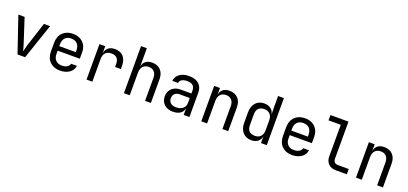

<svg xmlns="http://www.w3.org/2000/svg" viewBox="29 -1759 5943 2799"><g transform="rotate(20 3000.0 -360.0)"><path d="M241 0 54 -550H151L271 -180Q282 -147 290 -116.5Q298 -86 302 -69Q307 -86 314 -116.5Q321 -147 331 -180L451 -550H546L359 0Z M900 10Q803 10 743.5 -48.5Q684 -107 684 -210V-340Q684 -443 743.5 -501.5Q803 -560 900 -560Q965 -560 1013.5 -534Q1062 -508 1089 -461Q1116 -414 1116 -350V-252H772V-200Q772 -139 807 -103.5Q842 -68 900 -68Q950 -68 982.5 -87.5Q1015 -107 1022 -140H1112Q1103 -71 1045 -30.5Q987 10 900 10ZM772 -322H1028V-350Q1028 -415 994.5 -450.5Q961 -486 900 -486Q839 -486 805.5 -450.5Q772 -415 772 -350Z M1312 0V-550H1402V-445H1404Q1411 -498 1449 -529Q1487 -560 1551 -560Q1637 -560 1683.5 -508.5Q1730 -457 1730 -362V-315H1640V-362Q1640 -482 1523 -482Q1464 -482 1433 -448Q1402 -414 1402 -350V0Z M1892 0V-730H1982V-445H1983Q1990 -500 2028 -530Q2066 -560 2129 -560Q2212 -560 2261 -509Q2310 -458 2310 -370V0H2220V-355Q2220 -417 2188.5 -450.5Q2157 -484 2103 -484Q2047 -484 2014.5 -449Q1982 -414 1982 -350V0Z M2652 10Q2567 10 2517 -37.5Q2467 -85 2467 -162Q2467 -213 2490 -251Q2513 -289 2554 -310.5Q2595 -332 2648 -332H2818V-375Q2818 -482 2701 -482Q2649 -482 2617 -463Q2585 -444 2583 -410H2493Q2498 -475 2553.5 -517.5Q2609 -560 2701 -560Q2801 -560 2854.5 -512Q2908 -464 2908 -378V0H2819V-100H2817Q2809 -49 2766 -19.5Q2723 10 2652 10ZM2674 -66Q2740 -66 2779 -98Q2818 -130 2818 -185V-262H2658Q2614 -262 2586.5 -235.5Q2559 -209 2559 -165Q2559 -119 2589.5 -92.5Q2620 -66 2674 -66Z M3092 0V-550H3182V-445H3183Q3190 -500 3228 -530Q3266 -560 3329 -560Q3412 -560 3461 -509Q3510 -458 3510 -370V0H3420V-354Q3420 -417 3388.5 -450.5Q3357 -484 3303 -484Q3247 -484 3214.5 -449Q3182 -414 3182 -350V0Z M3868 10Q3786 10 3736.5 -45Q3687 -100 3687 -194V-355Q3687 -450 3736 -505Q3785 -560 3868 -560Q3930 -560 3970.5 -529Q4011 -498 4019 -445H4020L4018 -570V-730H4108V0H4018V-105H4017Q4010 -51 3970 -20.5Q3930 10 3868 10ZM3898 -68Q3954 -68 3986 -103Q4018 -138 4018 -200V-350Q4018 -412 3986 -447Q3954 -482 3898 -482Q3841 -482 3809 -452.5Q3777 -423 3777 -355V-195Q3777 -128 3809 -98Q3841 -68 3898 -68Z M4500 10Q4403 10 4343.5 -48.5Q4284 -107 4284 -210V-340Q4284 -443 4343.5 -501.5Q4403 -560 4500 -560Q4565 -560 4613.5 -534Q4662 -508 4689 -461Q4716 -414 4716 -350V-252H4372V-200Q4372 -139 4407 -103.5Q4442 -68 4500 -68Q4550 -68 4582.5 -87.5Q4615 -107 4622 -140H4712Q4703 -71 4645 -30.5Q4587 10 4500 10ZM4372 -322H4628V-350Q4628 -415 4594.5 -450.5Q4561 -486 4500 -486Q4439 -486 4405.5 -450.5Q4372 -415 4372 -350Z M5180 0Q5107 0 5063.5 -42.5Q5020 -85 5020 -155V-648H4830V-730H5110V-155Q5110 -121 5129 -101.5Q5148 -82 5180 -82H5350V0Z M5492 0V-550H5582V-445H5583Q5590 -500 5628 -530Q5666 -560 5729 -560Q5812 -560 5861 -509Q5910 -458 5910 -370V0H5820V-354Q5820 -417 5788.5 -450.5Q5757 -484 5703 -484Q5647 -484 5614.5 -449Q5582 -414 5582 -350V0Z"/></g></svg>

Font: JetBrainsMono Nerd Font Mono
Style: Regular
Weight: 400
Monospace: yes
Designer: Philipp Nurullin, Konstantin Bulenkov
Foundry: JetBrains
Version: Version 2.304; ttfautohint (v1.8.4.7-5d5b);Nerd Fonts 2.3.0